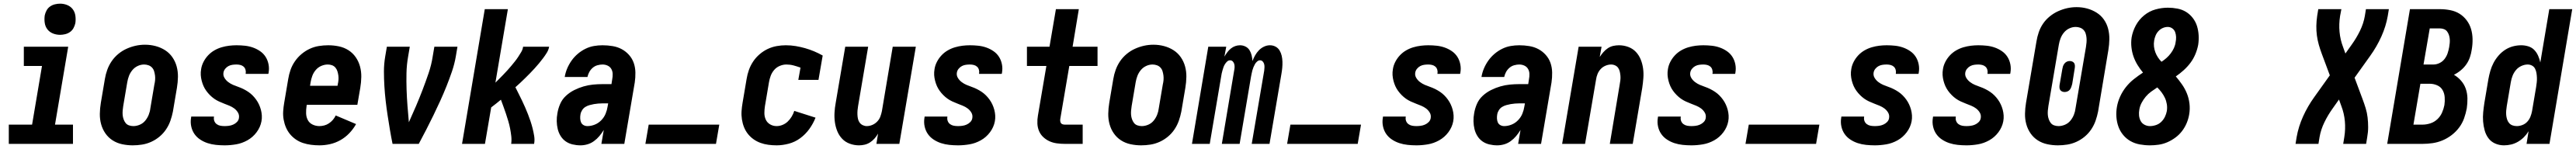

<svg xmlns="http://www.w3.org/2000/svg" viewBox="-20 -785 14049 813"><path d="M28 0V-105H155L209 -425H110V-530H352L280 -105H378V0ZM308 -595Q287 -595 268.5 -602.5Q250 -610 238.5 -625Q227 -640 224 -660Q221 -680 224 -701Q227 -715 234 -728Q241 -741 253 -749.5Q265 -758 279.5 -761.5Q294 -765 308 -765Q328 -765 346.5 -757.5Q365 -750 376.5 -735Q388 -720 391 -700Q394 -680 391 -659Q388 -645 381 -632Q374 -619 362 -610.5Q350 -602 335.5 -598.5Q321 -595 308 -595Z M704 8Q675 8 646.5 2Q618 -4 594.5 -19Q571 -34 555 -57Q539 -80 531.5 -107.5Q524 -135 524.5 -164.5Q525 -194 530 -224L552 -354Q556 -379 565 -404Q574 -429 589 -451Q604 -473 625 -490.5Q646 -508 670.5 -519Q695 -530 720 -535.5Q745 -541 771 -541Q801 -541 829 -533.5Q857 -526 880.5 -511Q904 -496 920 -473Q936 -450 943.5 -422.5Q951 -395 950.5 -365.5Q950 -336 945 -306L923 -176Q918 -151 909.5 -126.5Q901 -102 886 -79.5Q871 -57 850 -39.5Q829 -22 804.5 -11Q780 0 754.5 4Q729 8 704 8ZM707 -97Q725 -97 742.5 -104.5Q760 -112 772 -126.5Q784 -141 791 -158.5Q798 -176 800 -194L822 -324Q825 -336 826 -348.5Q827 -361 825.5 -373Q824 -385 820.5 -396.5Q817 -408 809 -416.5Q801 -425 789.5 -429Q778 -433 766 -433Q748 -433 731 -425Q714 -417 702 -402.5Q690 -388 683.5 -371Q677 -354 674 -336L652 -206Q650 -194 649 -181.5Q648 -169 649 -157.5Q650 -146 654 -134.5Q658 -123 665 -114Q672 -105 683.5 -101Q695 -97 707 -97Z M1205 8Q1181 8 1157.5 5.5Q1134 3 1112.5 -4Q1091 -11 1072 -23.5Q1053 -36 1040.5 -54Q1028 -72 1023 -95Q1018 -118 1022 -142Q1022 -144 1022.5 -145.5Q1023 -147 1023 -149H1147Q1147 -149 1147 -148Q1147 -147 1147 -147Q1145 -135 1149 -124.5Q1153 -114 1162 -107.5Q1171 -101 1182 -99Q1193 -97 1205 -97Q1216 -97 1228 -98.5Q1240 -100 1251.5 -105Q1263 -110 1272 -119Q1281 -128 1283 -140Q1286 -157 1278 -170.5Q1270 -184 1258 -193Q1246 -202 1231.5 -208Q1217 -214 1202.5 -219.5Q1188 -225 1174 -231.5Q1160 -238 1148 -246.5Q1136 -255 1125 -266Q1114 -277 1105 -289.5Q1096 -302 1090 -315.5Q1084 -329 1080 -344.5Q1076 -360 1075 -375.5Q1074 -391 1077 -408Q1080 -428 1090 -447.5Q1100 -467 1115 -483Q1130 -499 1149 -510Q1168 -521 1188.5 -527Q1209 -533 1229.5 -535.5Q1250 -538 1270 -538Q1293 -538 1316 -535.5Q1339 -533 1360 -525.5Q1381 -518 1399 -505.5Q1417 -493 1428.5 -475Q1440 -457 1444.5 -434.5Q1449 -412 1445 -389Q1445 -387 1444.5 -385Q1444 -383 1443 -382H1320Q1320 -382 1320 -382.5Q1320 -383 1320 -384Q1322 -394 1319 -404.5Q1316 -415 1308.5 -421.5Q1301 -428 1291 -430.5Q1281 -433 1270 -433Q1259 -433 1248 -431.5Q1237 -430 1227 -425Q1217 -420 1209 -410.5Q1201 -401 1199 -390Q1196 -374 1204 -360.5Q1212 -347 1224.5 -337.5Q1237 -328 1251 -322Q1265 -316 1279.5 -311Q1294 -306 1308 -299Q1322 -292 1334.5 -283.5Q1347 -275 1357.5 -264.5Q1368 -254 1377 -241.5Q1386 -229 1392.5 -215Q1399 -201 1403 -186Q1407 -171 1408 -155Q1409 -139 1406 -123Q1400 -91 1379.5 -63.5Q1359 -36 1329.5 -19.5Q1300 -3 1268 2.5Q1236 8 1205 8Z M1722 8Q1699 8 1676 5Q1653 2 1632 -5Q1611 -12 1593 -24.5Q1575 -37 1561.5 -53.5Q1548 -70 1539.5 -90Q1531 -110 1527 -132.5Q1523 -155 1524.5 -178Q1526 -201 1530 -224L1552 -354Q1556 -379 1564.5 -403.5Q1573 -428 1588.5 -450.5Q1604 -473 1625 -490.5Q1646 -508 1670 -519Q1694 -530 1719.5 -534Q1745 -538 1770 -538Q1800 -538 1828.5 -532Q1857 -526 1880.5 -511Q1904 -496 1920 -473Q1936 -450 1943.5 -422.5Q1951 -395 1950.5 -365.5Q1950 -336 1945 -306L1929 -213H1653L1652 -206Q1649 -187 1649.5 -167Q1650 -147 1658.5 -130.5Q1667 -114 1684.5 -105.5Q1702 -97 1722 -97Q1735 -97 1748.5 -100.5Q1762 -104 1774 -112Q1786 -120 1795.5 -131Q1805 -142 1811 -155L1922 -108Q1907 -81 1885 -58Q1863 -35 1836 -20Q1809 -5 1780 1.5Q1751 8 1722 8ZM1821 -317 1822 -324Q1825 -336 1826 -348.5Q1827 -361 1825.5 -372.5Q1824 -384 1820.5 -395.5Q1817 -407 1809.5 -416Q1802 -425 1791 -429Q1780 -433 1768 -433Q1750 -433 1732.5 -425.5Q1715 -418 1702.5 -403.5Q1690 -389 1683.5 -371.5Q1677 -354 1674 -336L1671 -317Z M2121 0Q2113 -39 2106.5 -78Q2100 -117 2094 -156Q2088 -195 2083.5 -234.5Q2079 -274 2076.5 -314.5Q2074 -355 2074 -395.5Q2074 -436 2081 -477L2090 -530H2215L2206 -477Q2198 -432 2197 -386.5Q2196 -341 2197.5 -296Q2199 -251 2202.5 -206.5Q2206 -162 2210 -118Q2230 -162 2249 -206.5Q2268 -251 2285 -295.5Q2302 -340 2317.5 -385.5Q2333 -431 2340 -477L2349 -530H2475L2466 -477Q2459 -436 2445 -395Q2431 -354 2415 -314Q2399 -274 2381 -234.5Q2363 -195 2344 -156Q2325 -117 2305 -78Q2285 -39 2264 0Z M2500 0 2624 -735H2750L2682 -334Q2693 -345 2704 -356Q2715 -367 2726 -378.5Q2737 -390 2747.5 -401.5Q2758 -413 2768 -425Q2778 -437 2788 -449.5Q2798 -462 2806.5 -475Q2815 -488 2823 -501.5Q2831 -515 2833 -530H2975Q2972 -513 2962.5 -497.5Q2953 -482 2942 -467.5Q2931 -453 2919.5 -439Q2908 -425 2895.5 -411.5Q2883 -398 2870.5 -385Q2858 -372 2844.5 -359Q2831 -346 2818 -333.5Q2805 -321 2791 -309Q2800 -291 2809 -273Q2818 -255 2827 -236.5Q2836 -218 2844 -199.5Q2852 -181 2859.5 -162Q2867 -143 2873.5 -123.5Q2880 -104 2885 -84Q2890 -64 2893.5 -42.5Q2897 -21 2893 0H2768Q2771 -21 2768.5 -42.5Q2766 -64 2762 -84.5Q2758 -105 2752 -125Q2746 -145 2739.5 -164.5Q2733 -184 2726 -203Q2719 -222 2712 -241Q2699 -230 2685.5 -219.5Q2672 -209 2659 -199L2625 0Z M3146 8Q3124 8 3103 3Q3082 -2 3065.5 -13.5Q3049 -25 3038 -42.5Q3027 -60 3022 -80.5Q3017 -101 3016.5 -123Q3016 -145 3020 -166Q3024 -192 3035 -217.5Q3046 -243 3066.5 -262Q3087 -281 3112 -293.5Q3137 -306 3163 -313.5Q3189 -321 3215 -323.5Q3241 -326 3267 -326H3315L3319 -352Q3322 -367 3321.5 -382Q3321 -397 3314 -409Q3307 -421 3294 -427Q3281 -433 3266 -433Q3253 -433 3238.5 -429Q3224 -425 3212.5 -415Q3201 -405 3194 -392Q3187 -379 3184 -365H3060Q3064 -389 3073.5 -411.5Q3083 -434 3097.5 -454.5Q3112 -475 3131.5 -491.5Q3151 -508 3173.5 -519Q3196 -530 3219.5 -534Q3243 -538 3266 -538Q3294 -538 3321 -533.5Q3348 -529 3370.5 -517Q3393 -505 3410.5 -485.5Q3428 -466 3436.5 -441.5Q3445 -417 3445.5 -389.5Q3446 -362 3442 -335L3385 0H3260L3273 -76Q3262 -58 3249 -42.5Q3236 -27 3219.5 -15Q3203 -3 3184 2.5Q3165 8 3146 8ZM3184 -97Q3204 -97 3224 -105Q3244 -113 3259.5 -129Q3275 -145 3283 -164.5Q3291 -184 3294 -204L3297 -221H3267Q3255 -221 3243 -220Q3231 -219 3219.5 -217Q3208 -215 3195.5 -211.5Q3183 -208 3172.5 -201.5Q3162 -195 3155 -184Q3148 -173 3146 -161Q3144 -150 3144.5 -138.5Q3145 -127 3149 -117.5Q3153 -108 3162.5 -102.5Q3172 -97 3184 -97Z M3500 0 3518 -105H3903L3885 0Z M4216 8Q4193 8 4170.5 5Q4148 2 4127.5 -5.5Q4107 -13 4089.5 -25.5Q4072 -38 4059 -54.5Q4046 -71 4038 -91Q4030 -111 4026.5 -133.5Q4023 -156 4024.5 -178.5Q4026 -201 4030 -224L4052 -354Q4056 -379 4064.5 -403Q4073 -427 4087.5 -449Q4102 -471 4123 -489Q4144 -507 4167.5 -518Q4191 -529 4216 -533.5Q4241 -538 4266 -538Q4294 -538 4320.5 -533.5Q4347 -529 4371.5 -522Q4396 -515 4420 -505Q4444 -495 4467 -482L4444 -349H4334L4346 -416Q4327 -423 4308 -428Q4289 -433 4269 -433Q4251 -433 4233 -425.5Q4215 -418 4202.5 -403.5Q4190 -389 4183.5 -371.5Q4177 -354 4174 -336L4152 -206Q4149 -187 4149 -168Q4149 -149 4156.5 -132.5Q4164 -116 4180 -106.5Q4196 -97 4216 -97Q4232 -97 4248 -103.5Q4264 -110 4276.5 -122Q4289 -134 4298 -149Q4307 -164 4312 -180L4428 -143Q4415 -110 4394 -81Q4373 -52 4344.5 -31Q4316 -10 4282 -1Q4248 8 4216 8Z M4665 8Q4639 8 4614.5 -1Q4590 -10 4573 -28Q4556 -46 4546.5 -69.5Q4537 -93 4533.5 -118.5Q4530 -144 4531.5 -170.5Q4533 -197 4538 -224L4590 -530H4715L4660 -206Q4658 -195 4657 -183Q4656 -171 4656.5 -159Q4657 -147 4659.5 -136Q4662 -125 4668.5 -116Q4675 -107 4685.5 -102Q4696 -97 4707 -97Q4723 -97 4738 -103.5Q4753 -110 4764.5 -122Q4776 -134 4781.5 -149Q4787 -164 4790 -179L4849 -530H4975L4885 0H4760L4769 -56Q4761 -42 4750 -29.5Q4739 -17 4725 -8Q4711 1 4695.5 4.5Q4680 8 4665 8Z M5205 8Q5181 8 5157.5 5.5Q5134 3 5112.5 -4Q5091 -11 5072 -23.5Q5053 -36 5040.5 -54Q5028 -72 5023 -95Q5018 -118 5022 -142Q5022 -144 5022.5 -145.5Q5023 -147 5023 -149H5147Q5147 -149 5147 -148Q5147 -147 5147 -147Q5145 -135 5149 -124.5Q5153 -114 5162 -107.5Q5171 -101 5182 -99Q5193 -97 5205 -97Q5216 -97 5228 -98.5Q5240 -100 5251.5 -105Q5263 -110 5272 -119Q5281 -128 5283 -140Q5286 -157 5278 -170.5Q5270 -184 5258 -193Q5246 -202 5231.5 -208Q5217 -214 5202.5 -219.5Q5188 -225 5174 -231.5Q5160 -238 5148 -246.5Q5136 -255 5125 -266Q5114 -277 5105 -289.5Q5096 -302 5090 -315.5Q5084 -329 5080 -344.5Q5076 -360 5075 -375.5Q5074 -391 5077 -408Q5080 -428 5090 -447.5Q5100 -467 5115 -483Q5130 -499 5149 -510Q5168 -521 5188.5 -527Q5209 -533 5229.5 -535.5Q5250 -538 5270 -538Q5293 -538 5316 -535.5Q5339 -533 5360 -525.5Q5381 -518 5399 -505.5Q5417 -493 5428.5 -475Q5440 -457 5444.5 -434.5Q5449 -412 5445 -389Q5445 -387 5444.5 -385Q5444 -383 5443 -382H5320Q5320 -382 5320 -382.5Q5320 -383 5320 -384Q5322 -394 5319 -404.5Q5316 -415 5308.5 -421.5Q5301 -428 5291 -430.5Q5281 -433 5270 -433Q5259 -433 5248 -431.5Q5237 -430 5227 -425Q5217 -420 5209 -410.5Q5201 -401 5199 -390Q5196 -374 5204 -360.5Q5212 -347 5224.5 -337.5Q5237 -328 5251 -322Q5265 -316 5279.5 -311Q5294 -306 5308 -299Q5322 -292 5334.5 -283.5Q5347 -275 5357.5 -264.5Q5368 -254 5377 -241.5Q5386 -229 5392.5 -215Q5399 -201 5403 -186Q5407 -171 5408 -155Q5409 -139 5406 -123Q5400 -91 5379.5 -63.5Q5359 -36 5329.5 -19.5Q5300 -3 5268 2.5Q5236 8 5205 8Z M5787 0Q5765 0 5743.5 -3Q5722 -6 5703.5 -14.5Q5685 -23 5670 -37Q5655 -51 5647 -70Q5639 -89 5638 -111Q5637 -133 5641 -155L5687 -425H5581V-530H5704L5739 -735H5864L5830 -530H5966V-425H5812L5763 -137Q5762 -131 5762.5 -125Q5763 -119 5766 -114Q5769 -109 5775 -107Q5781 -105 5787 -105H5885V0Z M6204 8Q6175 8 6146.5 2Q6118 -4 6094.5 -19Q6071 -34 6055 -57Q6039 -80 6031.5 -107.5Q6024 -135 6024.5 -164.5Q6025 -194 6030 -224L6052 -354Q6056 -379 6065 -404Q6074 -429 6089 -451Q6104 -473 6125 -490.5Q6146 -508 6170.5 -519Q6195 -530 6220 -535.5Q6245 -541 6271 -541Q6301 -541 6329 -533.5Q6357 -526 6380.5 -511Q6404 -496 6420 -473Q6436 -450 6443.5 -422.5Q6451 -395 6450.5 -365.5Q6450 -336 6445 -306L6423 -176Q6418 -151 6409.5 -126.5Q6401 -102 6386 -79.5Q6371 -57 6350 -39.5Q6329 -22 6304.5 -11Q6280 0 6254.5 4Q6229 8 6204 8ZM6207 -97Q6225 -97 6242.5 -104.5Q6260 -112 6272 -126.5Q6284 -141 6291 -158.5Q6298 -176 6300 -194L6322 -324Q6325 -336 6326 -348.5Q6327 -361 6325.5 -373Q6324 -385 6320.5 -396.5Q6317 -408 6309 -416.5Q6301 -425 6289.5 -429Q6278 -433 6266 -433Q6248 -433 6231 -425Q6214 -417 6202 -402.5Q6190 -388 6183.5 -371Q6177 -354 6174 -336L6152 -206Q6150 -194 6149 -181.5Q6148 -169 6149 -157.5Q6150 -146 6154 -134.5Q6158 -123 6165 -114Q6172 -105 6183.5 -101Q6195 -97 6207 -97Z M6481 0 6570 -530H6668L6658 -476Q6665 -488 6673.5 -499.5Q6682 -511 6693 -520Q6704 -529 6717 -533.5Q6730 -538 6743 -538Q6759 -538 6773 -531Q6787 -524 6795 -511Q6803 -498 6806.5 -483Q6810 -468 6811 -452Q6817 -468 6825.5 -483Q6834 -498 6846 -510.5Q6858 -523 6874 -530.5Q6890 -538 6906 -538Q6923 -538 6937 -530.5Q6951 -523 6959 -509.5Q6967 -496 6970.5 -480.5Q6974 -465 6974.5 -448.5Q6975 -432 6973.5 -415.5Q6972 -399 6969 -382L6904 0H6807L6875 -399Q6876 -408 6876.5 -417Q6877 -426 6875 -434.5Q6873 -443 6867 -449.5Q6861 -456 6852 -456Q6844 -456 6836.5 -449.5Q6829 -443 6824.5 -435Q6820 -427 6816.5 -418.5Q6813 -410 6810.5 -401Q6808 -392 6806.5 -383.5Q6805 -375 6803 -366L6741 0H6644L6711 -399Q6713 -408 6713.5 -417Q6714 -426 6712 -434.5Q6710 -443 6704 -449.5Q6698 -456 6689 -456Q6680 -456 6673 -449.5Q6666 -443 6661 -435Q6656 -427 6653 -418.5Q6650 -410 6647.5 -401Q6645 -392 6643 -383.5Q6641 -375 6640 -366L6578 0Z M7000 0 7018 -105H7403L7385 0Z M7705 8Q7681 8 7657.5 5.5Q7634 3 7612.5 -4Q7591 -11 7572 -23.5Q7553 -36 7540.5 -54Q7528 -72 7523 -95Q7518 -118 7522 -142Q7522 -144 7522.5 -145.5Q7523 -147 7523 -149H7647Q7647 -149 7647 -148Q7647 -147 7647 -147Q7645 -135 7649 -124.5Q7653 -114 7662 -107.5Q7671 -101 7682 -99Q7693 -97 7705 -97Q7716 -97 7728 -98.5Q7740 -100 7751.5 -105Q7763 -110 7772 -119Q7781 -128 7783 -140Q7786 -157 7778 -170.5Q7770 -184 7758 -193Q7746 -202 7731.5 -208Q7717 -214 7702.5 -219.5Q7688 -225 7674 -231.5Q7660 -238 7648 -246.5Q7636 -255 7625 -266Q7614 -277 7605 -289.5Q7596 -302 7590 -315.5Q7584 -329 7580 -344.5Q7576 -360 7575 -375.5Q7574 -391 7577 -408Q7580 -428 7590 -447.5Q7600 -467 7615 -483Q7630 -499 7649 -510Q7668 -521 7688.5 -527Q7709 -533 7729.5 -535.5Q7750 -538 7770 -538Q7793 -538 7816 -535.5Q7839 -533 7860 -525.5Q7881 -518 7899 -505.5Q7917 -493 7928.5 -475Q7940 -457 7944.5 -434.5Q7949 -412 7945 -389Q7945 -387 7944.5 -385Q7944 -383 7943 -382H7820Q7820 -382 7820 -382.5Q7820 -383 7820 -384Q7822 -394 7819 -404.5Q7816 -415 7808.5 -421.5Q7801 -428 7791 -430.5Q7781 -433 7770 -433Q7759 -433 7748 -431.5Q7737 -430 7727 -425Q7717 -420 7709 -410.5Q7701 -401 7699 -390Q7696 -374 7704 -360.5Q7712 -347 7724.5 -337.5Q7737 -328 7751 -322Q7765 -316 7779.5 -311Q7794 -306 7808 -299Q7822 -292 7834.5 -283.5Q7847 -275 7857.5 -264.5Q7868 -254 7877 -241.5Q7886 -229 7892.5 -215Q7899 -201 7903 -186Q7907 -171 7908 -155Q7909 -139 7906 -123Q7900 -91 7879.5 -63.5Q7859 -36 7829.5 -19.5Q7800 -3 7768 2.5Q7736 8 7705 8Z M8146 8Q8124 8 8103 3Q8082 -2 8065.5 -13.5Q8049 -25 8038 -42.5Q8027 -60 8022 -80.5Q8017 -101 8016.5 -123Q8016 -145 8020 -166Q8024 -192 8035 -217.5Q8046 -243 8066.5 -262Q8087 -281 8112 -293.5Q8137 -306 8163 -313.5Q8189 -321 8215 -323.5Q8241 -326 8267 -326H8315L8319 -352Q8322 -367 8321.5 -382Q8321 -397 8314 -409Q8307 -421 8294 -427Q8281 -433 8266 -433Q8253 -433 8238.5 -429Q8224 -425 8212.5 -415Q8201 -405 8194 -392Q8187 -379 8184 -365H8060Q8064 -389 8073.5 -411.5Q8083 -434 8097.5 -454.5Q8112 -475 8131.5 -491.5Q8151 -508 8173.5 -519Q8196 -530 8219.5 -534Q8243 -538 8266 -538Q8294 -538 8321 -533.5Q8348 -529 8370.5 -517Q8393 -505 8410.5 -485.5Q8428 -466 8436.5 -441.5Q8445 -417 8445.5 -389.5Q8446 -362 8442 -335L8385 0H8260L8273 -76Q8262 -58 8249 -42.5Q8236 -27 8219.5 -15Q8203 -3 8184 2.5Q8165 8 8146 8ZM8184 -97Q8204 -97 8224 -105Q8244 -113 8259.5 -129Q8275 -145 8283 -164.5Q8291 -184 8294 -204L8297 -221H8267Q8255 -221 8243 -220Q8231 -219 8219.5 -217Q8208 -215 8195.5 -211.5Q8183 -208 8172.5 -201.5Q8162 -195 8155 -184Q8148 -173 8146 -161Q8144 -150 8144.5 -138.5Q8145 -127 8149 -117.5Q8153 -108 8162.5 -102.5Q8172 -97 8184 -97Z M8500 0 8590 -530H8715L8705 -474Q8714 -488 8725 -500.5Q8736 -513 8749.5 -522Q8763 -531 8778.5 -534.5Q8794 -538 8810 -538Q8836 -538 8860.5 -529Q8885 -520 8902 -502Q8919 -484 8928.5 -460.5Q8938 -437 8941.5 -411.5Q8945 -386 8943 -359.5Q8941 -333 8937 -306L8885 0H8760L8814 -324Q8816 -335 8817.5 -347Q8819 -359 8818 -371Q8817 -383 8814.5 -394Q8812 -405 8806 -414Q8800 -423 8789.5 -428Q8779 -433 8767 -433Q8752 -433 8736.5 -426.5Q8721 -420 8710 -408Q8699 -396 8693 -381Q8687 -366 8685 -351L8625 0Z M9205 8Q9181 8 9157.5 5.5Q9134 3 9112.5 -4Q9091 -11 9072 -23.5Q9053 -36 9040.5 -54Q9028 -72 9023 -95Q9018 -118 9022 -142Q9022 -144 9022.5 -145.5Q9023 -147 9023 -149H9147Q9147 -149 9147 -148Q9147 -147 9147 -147Q9145 -135 9149 -124.5Q9153 -114 9162 -107.5Q9171 -101 9182 -99Q9193 -97 9205 -97Q9216 -97 9228 -98.5Q9240 -100 9251.5 -105Q9263 -110 9272 -119Q9281 -128 9283 -140Q9286 -157 9278 -170.5Q9270 -184 9258 -193Q9246 -202 9231.5 -208Q9217 -214 9202.5 -219.5Q9188 -225 9174 -231.5Q9160 -238 9148 -246.5Q9136 -255 9125 -266Q9114 -277 9105 -289.5Q9096 -302 9090 -315.5Q9084 -329 9080 -344.5Q9076 -360 9075 -375.5Q9074 -391 9077 -408Q9080 -428 9090 -447.5Q9100 -467 9115 -483Q9130 -499 9149 -510Q9168 -521 9188.5 -527Q9209 -533 9229.5 -535.5Q9250 -538 9270 -538Q9293 -538 9316 -535.5Q9339 -533 9360 -525.5Q9381 -518 9399 -505.5Q9417 -493 9428.5 -475Q9440 -457 9444.5 -434.5Q9449 -412 9445 -389Q9445 -387 9444.5 -385Q9444 -383 9443 -382H9320Q9320 -382 9320 -382.5Q9320 -383 9320 -384Q9322 -394 9319 -404.5Q9316 -415 9308.5 -421.5Q9301 -428 9291 -430.5Q9281 -433 9270 -433Q9259 -433 9248 -431.5Q9237 -430 9227 -425Q9217 -420 9209 -410.5Q9201 -401 9199 -390Q9196 -374 9204 -360.5Q9212 -347 9224.5 -337.5Q9237 -328 9251 -322Q9265 -316 9279.5 -311Q9294 -306 9308 -299Q9322 -292 9334.5 -283.5Q9347 -275 9357.5 -264.5Q9368 -254 9377 -241.5Q9386 -229 9392.5 -215Q9399 -201 9403 -186Q9407 -171 9408 -155Q9409 -139 9406 -123Q9400 -91 9379.5 -63.5Q9359 -36 9329.5 -19.5Q9300 -3 9268 2.5Q9236 8 9205 8Z M9500 0 9518 -105H9903L9885 0Z M10205 8Q10181 8 10157.5 5.5Q10134 3 10112.5 -4Q10091 -11 10072 -23.5Q10053 -36 10040.5 -54Q10028 -72 10023 -95Q10018 -118 10022 -142Q10022 -144 10022.5 -145.5Q10023 -147 10023 -149H10147Q10147 -149 10147 -148Q10147 -147 10147 -147Q10145 -135 10149 -124.5Q10153 -114 10162 -107.5Q10171 -101 10182 -99Q10193 -97 10205 -97Q10216 -97 10228 -98.5Q10240 -100 10251.5 -105Q10263 -110 10272 -119Q10281 -128 10283 -140Q10286 -157 10278 -170.5Q10270 -184 10258 -193Q10246 -202 10231.5 -208Q10217 -214 10202.5 -219.5Q10188 -225 10174 -231.5Q10160 -238 10148 -246.5Q10136 -255 10125 -266Q10114 -277 10105 -289.5Q10096 -302 10090 -315.5Q10084 -329 10080 -344.5Q10076 -360 10075 -375.5Q10074 -391 10077 -408Q10080 -428 10090 -447.5Q10100 -467 10115 -483Q10130 -499 10149 -510Q10168 -521 10188.5 -527Q10209 -533 10229.5 -535.5Q10250 -538 10270 -538Q10293 -538 10316 -535.5Q10339 -533 10360 -525.5Q10381 -518 10399 -505.5Q10417 -493 10428.5 -475Q10440 -457 10444.5 -434.5Q10449 -412 10445 -389Q10445 -387 10444.5 -385Q10444 -383 10443 -382H10320Q10320 -382 10320 -382.5Q10320 -383 10320 -384Q10322 -394 10319 -404.5Q10316 -415 10308.5 -421.5Q10301 -428 10291 -430.5Q10281 -433 10270 -433Q10259 -433 10248 -431.5Q10237 -430 10227 -425Q10217 -420 10209 -410.5Q10201 -401 10199 -390Q10196 -374 10204 -360.5Q10212 -347 10224.5 -337.5Q10237 -328 10251 -322Q10265 -316 10279.5 -311Q10294 -306 10308 -299Q10322 -292 10334.5 -283.5Q10347 -275 10357.5 -264.5Q10368 -254 10377 -241.5Q10386 -229 10392.5 -215Q10399 -201 10403 -186Q10407 -171 10408 -155Q10409 -139 10406 -123Q10400 -91 10379.5 -63.5Q10359 -36 10329.5 -19.5Q10300 -3 10268 2.5Q10236 8 10205 8Z M10705 8Q10681 8 10657.5 5.5Q10634 3 10612.5 -4Q10591 -11 10572 -23.5Q10553 -36 10540.5 -54Q10528 -72 10523 -95Q10518 -118 10522 -142Q10522 -144 10522.5 -145.5Q10523 -147 10523 -149H10647Q10647 -149 10647 -148Q10647 -147 10647 -147Q10645 -135 10649 -124.5Q10653 -114 10662 -107.5Q10671 -101 10682 -99Q10693 -97 10705 -97Q10716 -97 10728 -98.5Q10740 -100 10751.5 -105Q10763 -110 10772 -119Q10781 -128 10783 -140Q10786 -157 10778 -170.5Q10770 -184 10758 -193Q10746 -202 10731.5 -208Q10717 -214 10702.5 -219.5Q10688 -225 10674 -231.5Q10660 -238 10648 -246.5Q10636 -255 10625 -266Q10614 -277 10605 -289.5Q10596 -302 10590 -315.5Q10584 -329 10580 -344.5Q10576 -360 10575 -375.5Q10574 -391 10577 -408Q10580 -428 10590 -447.5Q10600 -467 10615 -483Q10630 -499 10649 -510Q10668 -521 10688.5 -527Q10709 -533 10729.5 -535.5Q10750 -538 10770 -538Q10793 -538 10816 -535.5Q10839 -533 10860 -525.5Q10881 -518 10899 -505.5Q10917 -493 10928.5 -475Q10940 -457 10944.5 -434.5Q10949 -412 10945 -389Q10945 -387 10944.5 -385Q10944 -383 10943 -382H10820Q10820 -382 10820 -382.5Q10820 -383 10820 -384Q10822 -394 10819 -404.5Q10816 -415 10808.5 -421.5Q10801 -428 10791 -430.5Q10781 -433 10770 -433Q10759 -433 10748 -431.5Q10737 -430 10727 -425Q10717 -420 10709 -410.5Q10701 -401 10699 -390Q10696 -374 10704 -360.5Q10712 -347 10724.5 -337.5Q10737 -328 10751 -322Q10765 -316 10779.5 -311Q10794 -306 10808 -299Q10822 -292 10834.5 -283.5Q10847 -275 10857.5 -264.5Q10868 -254 10877 -241.5Q10886 -229 10892.5 -215Q10899 -201 10903 -186Q10907 -171 10908 -155Q10909 -139 10906 -123Q10900 -91 10879.5 -63.5Q10859 -36 10829.5 -19.5Q10800 -3 10768 2.5Q10736 8 10705 8Z M11204 8Q11175 8 11146.5 2Q11118 -4 11094.5 -19Q11071 -34 11055 -57Q11039 -80 11031.5 -107.5Q11024 -135 11024.5 -164.5Q11025 -194 11030 -224L11087 -559Q11091 -584 11099.5 -609Q11108 -634 11123 -656Q11138 -678 11159.5 -695.5Q11181 -713 11205.5 -724Q11230 -735 11255 -740.5Q11280 -746 11306 -746Q11336 -746 11363.5 -738.5Q11391 -731 11415 -716Q11439 -701 11455 -678Q11471 -655 11478 -627.5Q11485 -600 11484.5 -570.5Q11484 -541 11479 -511L11423 -176Q11418 -151 11409.5 -126.5Q11401 -102 11386 -79.5Q11371 -57 11350 -39.5Q11329 -22 11304.5 -11Q11280 0 11254.5 4Q11229 8 11204 8ZM11207 -97Q11225 -97 11242.5 -104.5Q11260 -112 11272 -126.5Q11284 -141 11291 -158.5Q11298 -176 11300 -194L11357 -529Q11359 -541 11360 -553.5Q11361 -566 11360 -578Q11359 -590 11355.5 -601.5Q11352 -613 11344 -621.5Q11336 -630 11324.5 -634Q11313 -638 11301 -638Q11283 -638 11266 -630Q11249 -622 11237 -607.5Q11225 -593 11218.5 -576Q11212 -559 11209 -541L11152 -206Q11150 -194 11149 -181.5Q11148 -169 11149 -157.5Q11150 -146 11154 -134.5Q11158 -123 11165 -114Q11172 -105 11183.5 -101Q11195 -97 11207 -97ZM11241 -283Q11234 -283 11227.5 -285.5Q11221 -288 11217 -293.5Q11213 -299 11212.5 -306.5Q11212 -314 11213 -321L11228 -408Q11229 -415 11231.5 -423Q11234 -431 11239.5 -438Q11245 -445 11252.5 -448.5Q11260 -452 11268 -452Q11275 -452 11281.5 -449.5Q11288 -447 11292 -441.5Q11296 -436 11296.5 -428.5Q11297 -421 11296 -414L11282 -327Q11280 -320 11277.5 -312Q11275 -304 11270 -297Q11265 -290 11257 -286.5Q11249 -283 11241 -283Z M11706 8Q11678 8 11650.5 3Q11623 -2 11600 -15Q11577 -28 11560 -48.5Q11543 -69 11534 -94Q11525 -119 11523 -147Q11521 -175 11526 -203Q11531 -231 11543.5 -258.5Q11556 -286 11575 -310Q11594 -334 11618 -353Q11642 -372 11668 -389Q11652 -408 11638.5 -430Q11625 -452 11616.5 -476Q11608 -500 11605 -527Q11602 -554 11606 -581Q11612 -615 11629 -646.5Q11646 -678 11674 -701Q11702 -724 11736 -733.5Q11770 -743 11804 -743Q11830 -743 11856 -738Q11882 -733 11903 -720Q11924 -707 11939.5 -687Q11955 -667 11962.5 -643Q11970 -619 11971.5 -592.5Q11973 -566 11969 -540Q11964 -514 11953.5 -489Q11943 -464 11927 -442.5Q11911 -421 11890 -402Q11869 -383 11847 -368Q11865 -347 11881 -324Q11897 -301 11907.5 -275Q11918 -249 11921.5 -220Q11925 -191 11920 -161Q11916 -137 11906.5 -114Q11897 -91 11881.5 -70.5Q11866 -50 11845 -34.5Q11824 -19 11801 -9Q11778 1 11754 4.5Q11730 8 11706 8ZM11769 -448Q11783 -457 11796 -468.5Q11809 -480 11819.5 -494Q11830 -508 11837 -523.5Q11844 -539 11846 -555Q11849 -569 11848.5 -583Q11848 -597 11843.5 -609.5Q11839 -622 11828 -630Q11817 -638 11803 -638Q11789 -638 11775.5 -632Q11762 -626 11752 -615Q11742 -604 11736.5 -590.5Q11731 -577 11729 -564Q11726 -547 11728 -530.5Q11730 -514 11735.5 -499.5Q11741 -485 11749.5 -472Q11758 -459 11769 -448ZM11706 -97Q11722 -97 11738.5 -102.5Q11755 -108 11767.5 -120Q11780 -132 11787.5 -147.5Q11795 -163 11798 -179Q11801 -198 11798 -216.5Q11795 -235 11787.5 -251Q11780 -267 11769.5 -281Q11759 -295 11746 -308Q11729 -297 11712.5 -285Q11696 -273 11683 -257.5Q11670 -242 11660.5 -224Q11651 -206 11648 -187Q11645 -171 11646.5 -155Q11648 -139 11655 -125.5Q11662 -112 11676 -104.5Q11690 -97 11706 -97Z M12500 0 12506 -37Q12516 -94 12541 -149.5Q12566 -205 12602 -255L12687 -374L12643 -492Q12634 -516 12627 -540.5Q12620 -565 12616.5 -591Q12613 -617 12613.5 -644Q12614 -671 12618 -698L12624 -735H12750L12743 -698Q12736 -654 12740 -611Q12744 -568 12759 -529L12772 -493L12806 -541Q12832 -577 12851.5 -617Q12871 -657 12878 -698L12884 -735H13009L13003 -698Q12993 -641 12968 -585.5Q12943 -530 12907 -480L12822 -361L12866 -243Q12875 -219 12882.5 -194.5Q12890 -170 12893 -144Q12896 -118 12896 -91Q12896 -64 12891 -37L12885 0H12760L12766 -37Q12773 -81 12769 -124Q12765 -167 12750 -206L12737 -242L12703 -194Q12677 -158 12657.5 -118Q12638 -78 12631 -37L12625 0Z M13000 0 13124 -735H13288Q13316 -735 13344 -729.5Q13372 -724 13394.5 -710Q13417 -696 13433.5 -674Q13450 -652 13457.5 -626Q13465 -600 13465.5 -571.5Q13466 -543 13461 -514Q13458 -493 13451 -472.5Q13444 -452 13431.5 -434Q13419 -416 13401.5 -401.5Q13384 -387 13364 -377Q13386 -364 13403 -344.5Q13420 -325 13428.5 -300.5Q13437 -276 13437.5 -248.5Q13438 -221 13434 -194Q13429 -167 13419.5 -140Q13410 -113 13392.5 -89.5Q13375 -66 13351.5 -48Q13328 -30 13301.5 -19Q13275 -8 13247.5 -4Q13220 0 13193 0ZM13198 -433H13252Q13269 -433 13285.5 -441Q13302 -449 13313 -463.5Q13324 -478 13329.5 -494.5Q13335 -511 13338 -528Q13340 -539 13341 -550.5Q13342 -562 13341 -573Q13340 -584 13336.5 -594.5Q13333 -605 13326.5 -613.5Q13320 -622 13309.5 -626Q13299 -630 13288 -630H13232ZM13193 -105Q13214 -105 13235.5 -112Q13257 -119 13273.5 -134.5Q13290 -150 13299 -170.5Q13308 -191 13312 -212Q13315 -233 13313.5 -254.5Q13312 -276 13302 -293.5Q13292 -311 13272.5 -319.5Q13253 -328 13232 -328H13181L13143 -105Z M13637 8Q13611 8 13588.5 -2Q13566 -12 13552 -31Q13538 -50 13531.5 -73.5Q13525 -97 13523 -122Q13521 -147 13523.5 -172.5Q13526 -198 13530 -224L13552 -354Q13556 -376 13562.5 -398.5Q13569 -421 13580 -442Q13591 -463 13607 -481.5Q13623 -500 13643 -513Q13663 -526 13685.5 -532Q13708 -538 13731 -538Q13751 -538 13770 -532Q13789 -526 13802 -512.5Q13815 -499 13823 -481Q13831 -463 13835 -444L13884 -735H14009L13885 0H13760L13771 -69Q13760 -51 13745.5 -36.5Q13731 -22 13713 -11.5Q13695 -1 13675.5 3.5Q13656 8 13637 8ZM13707 -97Q13722 -97 13737.5 -103Q13753 -109 13764 -121Q13775 -133 13781 -148Q13787 -163 13790 -179L13812 -309Q13814 -322 13815.5 -335Q13817 -348 13816.5 -361Q13816 -374 13814 -386.5Q13812 -399 13806.5 -410Q13801 -421 13790 -427Q13779 -433 13766 -433Q13749 -433 13731.5 -425Q13714 -417 13702 -402.5Q13690 -388 13683.5 -371Q13677 -354 13674 -336L13652 -206Q13650 -194 13649 -181.5Q13648 -169 13649 -157.5Q13650 -146 13653.5 -134.5Q13657 -123 13664.5 -114Q13672 -105 13683 -101Q13694 -97 13707 -97Z"/></svg>

Font: iosevka_custom_sans_ss08 XBd
Style: Italic
Weight: 800
Italic angle: -10°
Designer: Belleve Invis
Foundry: Belleve Invis
Version: Version 10.3.0; ttfautohint (v1.8.3)